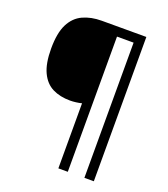

<svg xmlns="http://www.w3.org/2000/svg" viewBox="-158 -871 970 1109"><g transform="rotate(20 327.5 -316.5)"><path d="M549 127H491V-704H389V127H331V-273Q316 -269 296.5 -266.5Q277 -264 260 -264Q198 -264 152 -287Q106 -310 80.5 -364Q55 -418 55 -509Q55 -605 82.5 -659.5Q110 -714 160 -737Q210 -760 275 -760H549Z"/></g></svg>

Font: Noto Sans Ethiopic
Style: Regular
Weight: 400
Designer: Monotype Design Team
Foundry: Monotype Imaging Inc.
Version: Version 2.102; ttfautohint (v1.8.4.7-5d5b)